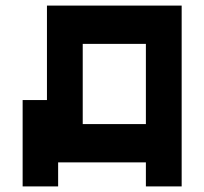

<svg xmlns="http://www.w3.org/2000/svg" viewBox="-20 -656 731 687"><path d="M61 11V-298H148V-636H630V11H502V-75H188V11ZM276 -212H502V-499H276Z"/></svg>

Font: Pixelify Sans
Style: Bold
Weight: 700
Designer: Stefie Justprince
Foundry: Typecalism Foundryline
Version: Version 1.000